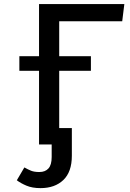

<svg xmlns="http://www.w3.org/2000/svg" viewBox="-20 -727 655 966"><path d="M183.6 219.5Q142.6 219.5 113.3 207.2Q84.1 194.9 64.6 180L102.6 115.4Q120.5 125.6 136.7 132.1Q152.8 138.5 177.9 138.5Q207.7 138.5 223.8 120.5Q240 102.6 240 63.1V0H176.4V-370.8H77.4V-444.1H176.4V-706.7H605.6L594.9 -620H277.9V-444.1H437.4V-370.8H277.9V-82.6H341.5V56.4Q341.5 137.9 298.7 178.7Q255.9 219.5 183.6 219.5Z"/></svg>

Font: Fira Code Retina
Style: Regular
Weight: 450
Monospace: yes
Designer: Carrois Corporate, Edenspiekermann AG, Nikita Prokopov
Foundry: Carrois Corporate, Edenspiekermann AG, Nikita Prokopov
Version: Version 6.002